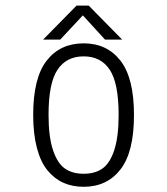

<svg xmlns="http://www.w3.org/2000/svg" viewBox="-20 -670 610 700"><path d="M425.5 -525.5H363L282 -614L199.5 -525.5H137L259 -649.5H303.5ZM285 11Q243.5 11 210.8 -3.8Q178 -18.5 153 -49Q128 -79.5 114.5 -130.8Q101 -182 101 -251Q101 -386 150.2 -449Q199.5 -512 285 -512Q370 -512 419.2 -448.8Q468.5 -385.5 468.5 -251Q468.5 -115.5 419.2 -52.2Q370 11 285 11ZM412.5 -251Q412.5 -366.5 380.2 -415.5Q348 -464.5 285 -464.5Q222 -464.5 189.5 -415.5Q157 -366.5 157 -251Q157 -172 173 -123.5Q189 -75 216.2 -55.8Q243.5 -36.5 285 -36.5Q326.5 -36.5 353.8 -55.8Q381 -75 396.8 -123.5Q412.5 -172 412.5 -251Z"/></svg>

Font: League Mono Narrow UltraLight
Style: Regular
Weight: 200
Width: 3
Designer: Tyler Finck
Foundry: The League of Moveable Type / Tyler Finck
Version: Version 2.210